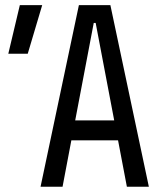

<svg xmlns="http://www.w3.org/2000/svg" viewBox="-20 -713 626 733"><path d="M134.8 0 281.2 -693.4H401.4L548.3 0H464.4L430.7 -177.2H252.4L218.8 0ZM267.1 -253.4H416L345.2 -625.5H337.9ZM11.7 -507.8 55.7 -693.4H141.1L85.9 -507.8Z"/></svg>

Font: Cascadia Code PL SemiLight
Style: Regular
Weight: 350
Monospace: yes
Designer: Aaron Bell
Foundry: Saja Typeworks
Version: Version 2404.023; ttfautohint (v1.8.4)